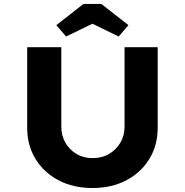

<svg xmlns="http://www.w3.org/2000/svg" viewBox="-20 -937 927 963"><path d="M443.6 6Q346.9 6 273.2 -33Q199.4 -72 157.9 -140.2Q116.4 -208.4 116.4 -295V-700.4H287.6V-302Q287.6 -256.6 308.2 -221Q328.8 -185.3 363.9 -164.6Q399.1 -143.9 443.6 -143.9Q490.6 -143.9 526.5 -164.6Q562.3 -185.3 583.5 -221Q604.7 -256.6 604.7 -302V-700.4H770.9V-295Q770.9 -208.4 729.3 -140.2Q687.8 -72 614.1 -33Q540.4 6 443.6 6ZM311.6 -753.9 262.5 -810.7 398.6 -917.4H488.2L624.3 -810.7L575.2 -753.9L428.6 -825.2H458.2Z"/></svg>

Font: Lexend Exa
Style: Regular
Weight: 400
Designer: Bonnie Shaver-Troup, Thomas Jockin
Foundry: Lexend
Version: Version 1.007